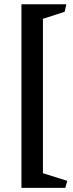

<svg xmlns="http://www.w3.org/2000/svg" viewBox="-20 -739 348 913"><path d="M295.4 -718.8 287.6 -683.1 184.1 -649.4V84.5L299.8 121.1L290.5 154.3H82V-718.8Z"/></svg>

Font: Vesper Libre Medium
Style: Regular
Weight: 500
Designer: Robert Keller & Kimya Gandhi
Foundry: Mota Italic
Version: Version 1.058